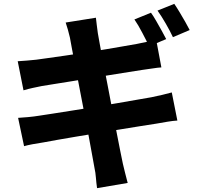

<svg xmlns="http://www.w3.org/2000/svg" viewBox="-20 -893 1040 997"><path d="M764 -827Q777 -809 791.5 -783.5Q806 -758 820 -733Q834 -708 843 -690L755 -653Q739 -684 718.5 -723.5Q698 -763 678 -792ZM885 -873Q898 -854 913 -829Q928 -804 942 -779.5Q956 -755 965 -737L878 -700Q863 -732 840.5 -771Q818 -810 798 -838ZM343 -698Q338 -720 332.5 -739Q327 -758 321 -776L478 -801Q480 -786 482.5 -763Q485 -740 488 -721Q491 -706 497.5 -667.5Q504 -629 514.5 -575.5Q525 -522 537 -460Q549 -398 561 -334.5Q573 -271 584 -213.5Q595 -156 604 -111.5Q613 -67 618 -43Q623 -22 629.5 4.5Q636 31 643 57L484 84Q480 56 478 29.5Q476 3 471 -19Q467 -40 459.5 -82.5Q452 -125 441.5 -181Q431 -237 419 -299.5Q407 -362 395 -424.5Q383 -487 372.5 -542Q362 -597 354 -638Q346 -679 343 -698ZM72 -575Q97 -577 120.5 -578.5Q144 -580 168 -583Q189 -586 229 -591.5Q269 -597 320.5 -604.5Q372 -612 427.5 -620.5Q483 -629 535 -638Q587 -647 628 -654Q669 -661 691 -665Q716 -670 743.5 -676Q771 -682 791 -687L818 -543Q800 -542 771.5 -537.5Q743 -533 719 -530Q693 -526 649 -519Q605 -512 552 -503.5Q499 -495 444 -486Q389 -477 339 -469Q289 -461 251.5 -455Q214 -449 196 -446Q172 -441 150.5 -436.5Q129 -432 102 -424ZM74 -281Q95 -282 126.5 -285Q158 -288 182 -292Q209 -296 254 -303Q299 -310 355.5 -319Q412 -328 471.5 -337.5Q531 -347 587.5 -357Q644 -367 691 -375Q738 -383 766 -388Q795 -394 823 -400.5Q851 -407 872 -413L901 -267Q880 -266 850 -261Q820 -256 792 -251Q760 -246 712 -238.5Q664 -231 607 -221.5Q550 -212 490.5 -202.5Q431 -193 375.5 -183.5Q320 -174 276.5 -166.5Q233 -159 208 -154Q175 -149 148.5 -144Q122 -139 105 -134Z"/></svg>

Font: Noto Sans SC Thin ExtraBold
Style: Regular
Weight: 800
Version: Version 2.004-H2;hotconv 1.0.118;makeotfexe 2.5.65603